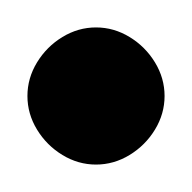

<svg xmlns="http://www.w3.org/2000/svg" viewBox="-20 -1110 140 140"><path d="M0 -1040Q0 -1027 7 -1015.5Q14 -1004 25.5 -997Q37 -990 50 -990Q63 -990 74.5 -997Q86 -1004 93 -1015.5Q100 -1027 100 -1040Q100 -1053 93 -1064.5Q86 -1076 74.5 -1083Q63 -1090 50 -1090Q37 -1090 25.5 -1083Q14 -1076 7 -1064.5Q0 -1053 0 -1040Z"/></svg>

Font: Linefont
Style: Regular
Weight: 400
Monospace: yes
Version: Version 3.002;gftools[0.9.33]